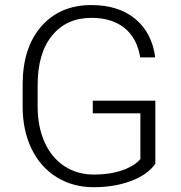

<svg xmlns="http://www.w3.org/2000/svg" viewBox="-20 -741 724 770"><path d="M603 -84.5Q571.8 -40 505.1 -15.1Q438.5 9.8 356 9.8Q272.5 9.8 207.5 -30.3Q142.6 -70.3 106.9 -143.6Q71.3 -216.8 70.8 -311.5V-401.4Q70.8 -549.3 145.5 -635Q220.2 -720.7 346.2 -720.7Q456.1 -720.7 522.9 -664.8Q589.8 -608.9 602.5 -510.7H542.5Q529.3 -588.9 478.8 -629.2Q428.2 -669.4 346.7 -669.4Q247.1 -669.4 189 -598.6Q130.9 -527.8 130.9 -398.9V-314.9Q130.9 -233.9 158.4 -171.6Q186 -109.4 237.5 -75.2Q289.1 -41 356 -41Q433.6 -41 489.3 -65.4Q525.4 -81.5 543 -103V-286.6H352.1V-337.4H603Z"/></svg>

Font: Roboto Light
Style: Regular
Weight: 300
Designer: Google
Version: Version 2.134; 2016; ttfautohint (v1.6)